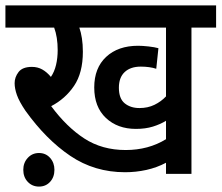

<svg xmlns="http://www.w3.org/2000/svg" viewBox="-20 -642 818 709"><path d="M687 -540V0H593V-41Q559 -23 520.5 -14.5Q482 -6 442 -6Q329 -6 239.5 -66.5Q150 -127 74 -233Q51 -267 42.5 -291Q34 -315 34 -335Q34 -357 48.5 -376Q63 -395 98 -395Q119 -395 136 -385.5Q153 -376 168 -358Q181 -377 187 -402.5Q193 -428 193 -457Q193 -505 180 -540H0V-622H778V-540ZM495 -243Q526 -243 550.5 -255Q575 -267 593 -286V-540H273Q279 -523 282.5 -500.5Q286 -478 286 -451Q286 -373 253.5 -325Q221 -277 169 -250Q226 -173 291.5 -130.5Q357 -88 444 -88Q528 -88 593 -128V-196Q572 -183 544.5 -174.5Q517 -166 482 -166Q414 -166 371 -206.5Q328 -247 328 -319Q328 -391 372 -432Q416 -473 490 -473Q506 -473 528.5 -470.5Q551 -468 565 -464L557 -388Q545 -392 530.5 -394Q516 -396 500 -396Q462 -396 440.5 -376Q419 -356 419 -318Q419 -278 440.5 -260.5Q462 -243 495 -243ZM66 -15Q66 -41 82.5 -59Q99 -77 124 -77Q149 -77 165 -59Q181 -41 181 -15Q181 12 165 29.5Q149 47 124 47Q99 47 82.5 29.5Q66 12 66 -15Z"/></svg>

Font: Noto Sans SemiCondensed Medium
Style: Italic
Weight: 500
Width: 4
Italic angle: -12°
Designer: Monotype Design Team
Foundry: Monotype Imaging Inc.
Version: Version 2.013; ttfautohint (v1.8.4.7-5d5b)